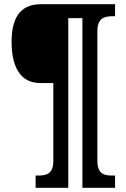

<svg xmlns="http://www.w3.org/2000/svg" viewBox="-20 -780 600 911"><path d="M149 111H304V-694H371V111H526V53H514C475 53 442 46 442 -17V-631C442 -694 475 -703 514 -703H526V-760H173C72 -760 35 -689 35 -582C35 -478 67 -386 171 -386H233V-17C233 46 200 53 160 53H149Z"/></svg>

Font: Noto Serif Ethiopic Condensed Black
Style: Regular
Weight: 900
Width: 3
Designer: Monotype Design Team
Foundry: Monotype Imaging Inc.
Version: Version 2.102